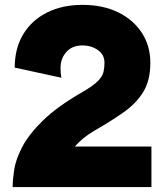

<svg xmlns="http://www.w3.org/2000/svg" viewBox="-20 -757 664 777"><path d="M31.2 0Q31.2 -29.3 37.6 -70.8Q43.9 -112.3 70.1 -162.6Q96.2 -212.9 153.8 -269.3Q211.4 -325.7 314 -384.8Q357.9 -410.2 376.5 -429.4Q395 -448.7 398.9 -466.1Q402.8 -483.4 402.8 -502.9Q402.8 -536.1 375.7 -554.7Q348.6 -573.2 314 -573.2Q272 -573.2 248.5 -546.6Q225.1 -520 225.1 -483.4Q225.1 -462.4 226.8 -452.4Q228.5 -442.4 228.5 -442.4L39.6 -483.4Q39.6 -561.5 74 -618.4Q108.4 -675.3 170.2 -706.3Q231.9 -737.3 314 -737.3Q396 -737.3 457.8 -707.3Q519.5 -677.2 554 -624.3Q588.4 -571.3 588.4 -502.9Q588.4 -432.1 560.1 -385.5Q531.7 -338.9 481.2 -303.2Q430.7 -267.6 362.8 -228.5Q337.4 -213.9 317.6 -197.5Q297.9 -181.2 282.7 -164.1H592.8V0Z"/></svg>

Font: Giphurs Black
Style: Regular
Weight: 900
Version: Version 0.920; ttfautohint (v1.8.4.7-5d5b)